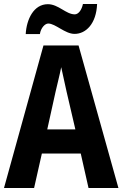

<svg xmlns="http://www.w3.org/2000/svg" viewBox="-20 -1009 614 963"><path d="M109 -838H180C185 -870 206 -891 222 -891C258 -891 306 -839 354 -839C411 -839 463 -890 467 -989H396C390 -960 374 -937 355 -937C311 -937 273 -988 220 -988C149 -988 113 -912 109 -838ZM424 -66H574L374 -781H198L0 -66H151L190 -239H385ZM314 -549 358 -360H217L259 -550C265 -578 281 -639 287 -672C295 -634 304 -594 314 -549Z"/></svg>

Font: Noto Sans Malayalam UI Condensed
Style: Bold
Weight: 700
Width: 3
Designer: Jelle Bosma - Monotype Design Team
Foundry: Monotype Imaging Inc.
Version: Version 2.104